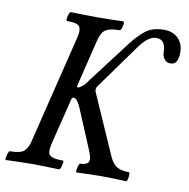

<svg xmlns="http://www.w3.org/2000/svg" viewBox="-79 -743 810 821"><g transform="rotate(10 325.5 -332.5)"><path d="M0 3Q-4 3 -2.5 -7Q-1 -17 2.5 -27Q6 -37 10 -37Q57 -37 72 -52Q87 -67 94 -96L210 -569Q217 -597 209.5 -612.5Q202 -628 154 -628Q150 -628 151 -638Q152 -648 155.5 -658Q159 -668 164 -668Q194 -667 222.5 -666.5Q251 -666 278 -666Q303 -666 332.5 -666.5Q362 -667 391 -668Q395 -668 394.5 -658Q394 -648 390 -638Q386 -628 382 -628Q349 -628 332 -621Q315 -614 307.5 -601Q300 -588 295 -569L245 -364Q244 -356 249 -356Q253 -356 265 -364.5Q277 -373 291 -394L430 -577Q458 -614 488.5 -638.5Q519 -663 570 -663Q608 -663 631 -640Q654 -617 654 -579Q654 -555 646.5 -540.5Q639 -526 620 -526Q602 -526 593 -539.5Q584 -553 584 -567Q584 -623 543 -623Q507 -623 468 -567Q443 -533 411 -488Q379 -443 332 -378Q325 -369 325 -362Q325 -355 327 -350L442 -89Q456 -58 475.5 -47.5Q495 -37 526 -37Q530 -37 530 -27Q530 -17 527.5 -7Q525 3 521 3Q494 2 467 1Q440 0 414 0Q387 0 360 1Q333 2 306 3Q303 3 304 -7Q305 -17 308.5 -27Q312 -37 315 -37Q353 -37 353 -62Q353 -73 344 -96L271 -270Q265 -285 256.5 -297.5Q248 -310 238 -310Q231 -310 229 -298L179 -96Q175 -77 176 -63.5Q177 -50 191.5 -43.5Q206 -37 240 -37Q244 -37 242.5 -27Q241 -17 237.5 -7Q234 3 230 3Q200 2 171.5 1Q143 0 116 0Q88 0 59 1Q30 2 0 3Z"/></g></svg>

Font: Junicode Two Beta Condensed Medium
Style: Italic
Weight: 500
Width: 3
Italic angle: -9°
Version: Version 1.053; ttfautohint (v1.8.4)